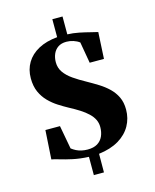

<svg xmlns="http://www.w3.org/2000/svg" viewBox="-142 -960 953 1183"><g transform="rotate(-15 335.0 -369.0)"><path d="M306.5 128.5V12Q250.5 9.5 204.8 -0.5Q159 -10.5 126.5 -20.5Q94 -30.5 78.5 -32.5L90 -217H183L210.5 -67.5Q224 -57 239.5 -49.2Q255 -41.5 273.2 -37.5Q291.5 -33.5 311.5 -33.5Q349.5 -33.5 373.8 -48.2Q398 -63 409.8 -89Q421.5 -115 421.5 -148Q421.5 -173.5 410.8 -195.5Q400 -217.5 379.2 -237.2Q358.5 -257 329.5 -275.5Q300.5 -294 263.5 -313.5Q235 -329 204 -348.8Q173 -368.5 146 -395.8Q119 -423 102.2 -460.2Q85.5 -497.5 85.5 -548Q85.5 -603.5 111.5 -647Q137.5 -690.5 187.2 -717.5Q237 -744.5 308 -751V-865.5H373V-751.5Q408.5 -750.5 446.8 -742.8Q485 -735 516 -726.8Q547 -718.5 561 -716L552 -547H461L437.5 -682.5Q421 -695 399.2 -702Q377.5 -709 355 -709Q322.5 -709 301.5 -694.5Q280.5 -680 270.2 -656Q260 -632 260 -603.5Q260 -567 279.8 -539Q299.5 -511 334 -487Q368.5 -463 413.5 -438.5Q448.5 -419 482.2 -398Q516 -377 543.2 -350.8Q570.5 -324.5 586.8 -290.5Q603 -256.5 603 -211Q603 -154.5 576.8 -107.8Q550.5 -61 499 -30.2Q447.5 0.5 371.5 10L371 128.5Z"/></g></svg>

Font: Merriweather 96pt Black
Style: Regular
Weight: 900
Version: Version 2.100